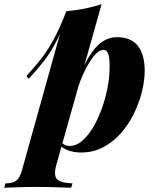

<svg xmlns="http://www.w3.org/2000/svg" viewBox="-118 -708 732 909"><path d="M372 -472Q354 -472 333.5 -450.5Q313 -429 292.5 -390.5Q272 -352 254.5 -304Q237 -256 224 -202L243 -302Q270 -383 300 -434Q330 -485 363.5 -508.5Q397 -532 436 -532Q502 -532 534.5 -491Q567 -450 567 -373Q567 -327 554 -274Q541 -221 516 -170Q491 -119 454.5 -77.5Q418 -36 370.5 -11Q323 14 266 14Q232 14 205 4Q178 -6 164 -22L171 -36Q180 -26 190 -21.5Q200 -17 213 -17Q242 -17 269.5 -40Q297 -63 320.5 -101.5Q344 -140 362 -188.5Q380 -237 390.5 -289.5Q401 -342 401 -390Q401 -441 393 -456.5Q385 -472 372 -472ZM196 -655Q243 -659 284 -667.5Q325 -676 363 -688L149 71Q134 126 154 142.5Q174 159 225 160L219 181Q194 180 149 178.5Q104 177 53 177Q10 177 -33 178.5Q-76 180 -98 181L-92 160Q-56 160 -40 146.5Q-24 133 -14 98ZM7 -348Q43 -387 74 -426Q105 -465 134.5 -518.5Q164 -572 195 -652L198 -636Q177 -567 149.5 -513.5Q122 -460 89 -418Q56 -376 18 -335Z"/></svg>

Font: Playfair Display ExtraBold
Style: Italic
Weight: 800
Italic angle: -14°
Designer: Claus Eggers Sørensen
Foundry: Claus Eggers Sørensen
Version: Version 1.203